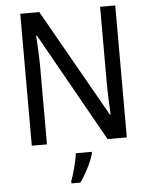

<svg xmlns="http://www.w3.org/2000/svg" viewBox="-61 -764 812 1035"><g transform="rotate(-5 345.0 -246.5)"><path d="M602 0V-714H520V-302C520 -247 524 -172 526 -130H522L191 -714H88V0H170V-413C170 -475 166 -539 163 -589H167L498 0ZM407 70V61H321C316 103 297 175 283 209V221H331C363 179 396 111 407 70Z"/></g></svg>

Font: Noto Sans Arabic UI SmCn
Style: Regular
Weight: 400
Width: 4
Designer: Monotype Design Team, Nadine Chahine and Nizar Qandah
Foundry: Monotype Imaging Inc.
Version: Version 2.010